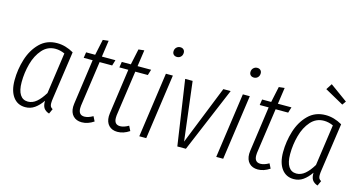

<svg xmlns="http://www.w3.org/2000/svg" viewBox="-82 -1130 2796 1492"><g transform="rotate(15 1316.0 -383.5)"><path d="M423 -496 368 -114Q364 -90 364 -71Q364 -55 369 -45.5Q374 -36 387 -29L369 11Q340 2 326 -18Q312 -38 313 -77Q284 -35 251 -12Q218 11 176 11Q114 11 78.5 -37Q43 -85 43 -170Q43 -257 69 -340.5Q95 -424 150.5 -479Q206 -534 290 -534Q357 -534 423 -496ZM100 -170Q100 -104 122 -70Q144 -36 185 -36Q222 -36 254 -63Q286 -90 316 -140L363 -471Q325 -488 288 -488Q225 -488 182.5 -440Q140 -392 120 -319Q100 -246 100 -170Z M593 -112Q592 -105 592 -92Q592 -37 640 -37Q670 -37 708 -59L727 -21Q679 11 631 11Q587 11 561.5 -15.5Q536 -42 536 -89Q536 -96 538 -114L589 -477H517L524 -523H597L624 -650L670 -655L651 -523H760L746 -477H645Z M880 -112Q879 -105 879 -92Q879 -37 927 -37Q957 -37 995 -59L1014 -21Q966 11 918 11Q874 11 848.5 -15.5Q823 -42 823 -89Q823 -96 825 -114L876 -477H804L811 -523H884L911 -650L957 -655L938 -523H1047L1033 -477H932Z M1222 -523 1148 0H1092L1166 -523ZM1178 -706Q1178 -726 1191 -738.5Q1204 -751 1222 -751Q1238 -751 1248 -741.5Q1258 -732 1258 -716Q1258 -696 1245.5 -683.5Q1233 -671 1215 -671Q1198 -671 1188 -680.5Q1178 -690 1178 -706Z M1687 -523 1467 0H1398L1321 -523H1381L1439 -50L1628 -523Z M1841 -523 1767 0H1711L1785 -523ZM1797 -706Q1797 -726 1810 -738.5Q1823 -751 1841 -751Q1857 -751 1867 -741.5Q1877 -732 1877 -716Q1877 -696 1864.5 -683.5Q1852 -671 1834 -671Q1817 -671 1807 -680.5Q1797 -690 1797 -706Z M2009 -112Q2008 -105 2008 -92Q2008 -37 2056 -37Q2086 -37 2124 -59L2143 -21Q2095 11 2047 11Q2003 11 1977.5 -15.5Q1952 -42 1952 -89Q1952 -96 1954 -114L2005 -477H1933L1940 -523H2013L2040 -650L2086 -655L2067 -523H2176L2162 -477H2061Z M2583 -496 2528 -114Q2524 -90 2524 -71Q2524 -55 2529 -45.5Q2534 -36 2547 -29L2529 11Q2500 2 2486 -18Q2472 -38 2473 -77Q2444 -35 2411 -12Q2378 11 2336 11Q2274 11 2238.5 -37Q2203 -85 2203 -170Q2203 -257 2229 -340.5Q2255 -424 2310.5 -479Q2366 -534 2450 -534Q2517 -534 2583 -496ZM2260 -170Q2260 -104 2282 -70Q2304 -36 2345 -36Q2382 -36 2414 -63Q2446 -90 2476 -140L2523 -471Q2485 -488 2448 -488Q2385 -488 2342.5 -440Q2300 -392 2280 -319Q2260 -246 2260 -170ZM2432 -778 2573 -676 2552 -646 2401 -730Z"/></g></svg>

Font: Fira Sans Extra Condensed Light
Style: Italic
Weight: 300
Width: 3
Italic angle: -8°
Designer: Carrois Corporate & Edenspiekermann AG
Foundry: Carrois Corporate GbR & Edenspiekermann AG
Version: Version 4.203